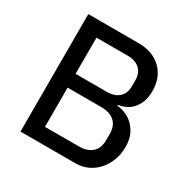

<svg xmlns="http://www.w3.org/2000/svg" viewBox="-158 -843 973 988"><g transform="rotate(30 328.5 -349.0)"><path d="M90 -698H387Q474 -698 524 -649Q574 -600 574 -518Q574 -479 562.5 -452Q551 -425 534 -407.5Q517 -390 496 -381Q475 -372 456 -370V-364Q476 -363 500.5 -354Q525 -345 547 -325.5Q569 -306 583.5 -275.5Q598 -245 598 -201Q598 -158 584 -121.5Q570 -85 546 -58Q522 -31 489 -15.5Q456 0 417 0H90ZM187 -84H388Q438 -84 466 -109Q494 -134 494 -183V-218Q494 -267 466 -292Q438 -317 388 -317H187ZM187 -399H372Q418 -399 444 -422.5Q470 -446 470 -490V-523Q470 -567 444 -590.5Q418 -614 372 -614H187Z"/></g></svg>

Font: IBM Plex Sans Text
Style: Regular
Weight: 450
Designer: Mike Abbink, Paul van der Laan, Pieter van Rosmalen
Foundry: Bold Monday
Version: Version 3.005